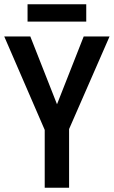

<svg xmlns="http://www.w3.org/2000/svg" viewBox="-20 -886 537 906"><path d="M375 -714H497L306 -277V0H191V-273L0 -714H123L249 -394ZM387 -784H110V-866H387Z"/></svg>

Font: Noto Sans Display Medium Narrow
Style: Regular
Weight: 500
Width: 4
Designer: Monotype Design team
Foundry: Monotype Imaging Inc.
Version: Version 1.000